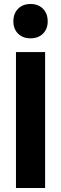

<svg xmlns="http://www.w3.org/2000/svg" viewBox="-20 -942 306 962"><path d="M206 0H60V-681H206ZM47 -835Q47 -874 70.5 -898Q94 -922 133 -922Q172 -922 195.5 -898Q219 -874 219 -835Q219 -797 195.5 -773.5Q172 -750 133 -750Q94 -750 70.5 -773.5Q47 -797 47 -835Z"/></svg>

Font: Gabarito
Style: Bold
Weight: 700
Designer: Leandro Assis / Alvaro Franca / Felipe Casaprima
Foundry: Naipe Foundry
Version: Version 1.000